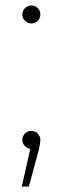

<svg xmlns="http://www.w3.org/2000/svg" viewBox="-20 -543 230 704"><path d="M95 -457Q82 -457 72 -466.5Q62 -476 62 -490Q62 -504 72 -513.5Q82 -523 95 -523Q109 -523 118.5 -513.5Q128 -504 128 -490Q128 -476 118.5 -466.5Q109 -457 95 -457ZM60 141 91 3Q80 1 72 -7Q62 -16 62 -30Q62 -44 71.5 -53.5Q81 -63 95 -63Q110 -63 119 -52.5Q128 -42 128 -30Q128 -24 127 -18Q126 -12 125 -7Q124 -2 122 7L86 141Z"/></svg>

Font: Montserrat Thin ExtraLight
Style: Regular
Weight: 250
Version: Version 9.000